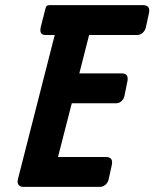

<svg xmlns="http://www.w3.org/2000/svg" viewBox="-20 -727 601 747"><path d="M288.6 -441.4H455.1Q481.9 -440.9 475.6 -410.2L463.9 -352.5Q462.4 -346.7 459 -340.8Q448.2 -325.2 432.6 -325.2H259.3L205.6 -116.2H392.6Q421.4 -115.7 415 -85L402.3 -27.3Q400.9 -21.5 397 -15.6Q385.7 0 369.1 0H69.3Q63 0 57.6 -2.9Q44.9 -11.2 49.8 -30.3L192.9 -590.8H158.2Q154.3 -590.8 150.9 -591.3Q131.3 -594.7 139.6 -626L155.3 -687.5Q157.2 -696.3 159.9 -701.7Q162.6 -707 174.8 -707H537.1Q565.9 -706.5 559.6 -675.8L546.9 -618.2Q545.4 -612.3 541.5 -606.4Q530.3 -590.8 513.7 -590.8H326.7Z"/></svg>

Font: Allan
Style: Bold
Weight: 500
Italic angle: -14.3°
Version: Version 1.002